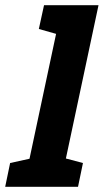

<svg xmlns="http://www.w3.org/2000/svg" viewBox="-68 -720 400 740"><path d="M22.7 0 171.7 -700H311.7L162.7 0ZM101.7 -700H181.7L175.7 -581.7L81.7 -608.3ZM152.7 0 151.3 -118.3 251.7 -91.7 232.7 0ZM-48 0 -29 -91.7 76.7 -115 32 0Z"/></svg>

Font: Epunda Slab Light
Style: Italic
Weight: 300
Italic angle: -12°
Designer: Simon Atzbach
Foundry: typofactur
Version: Version 1.102